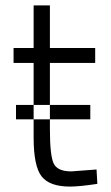

<svg xmlns="http://www.w3.org/2000/svg" viewBox="-20 -677 408 708"><path d="M331 -445H164V-290H104V-445H30V-500H104V-657H164V-500H331ZM243 -45 336 -52 339 1Q273 11 238 11Q163 11 133.5 -26.5Q104 -64 104 -170V-237H164V-202Q164 -105 177.5 -75Q191 -45 243 -45ZM313 -237H164V-290H313ZM39 -237V-290H104V-237Z"/></svg>

Font: TitilliumText22L Lt
Style: Thin
Weight: 300
Designer: Campivisivi
Foundry: Campivisivi
Version: 1.000